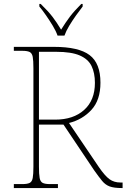

<svg xmlns="http://www.w3.org/2000/svg" viewBox="-20 -951 640 971"><path d="M50 0V-20H93Q118 -20 130 -26Q142 -32 145.5 -51Q149 -70 149 -108V-606Q149 -645 145.5 -663.5Q142 -682 130 -688Q118 -694 93 -694H50V-714H253Q378 -714 433 -672.5Q488 -631 488 -533Q488 -445 442.5 -395.5Q397 -346 329 -329L480 -106Q511 -61 534 -44.5Q557 -28 589 -28H600V0H596Q557 0 535 -8Q513 -16 496.5 -36Q480 -56 456 -90L301 -321H177V-108Q177 -70 180.5 -51Q184 -32 196 -26Q208 -20 233 -20H273V0ZM259 -346Q351 -346 405.5 -395Q460 -444 460 -532Q460 -582 443 -617Q426 -652 383.5 -670.5Q341 -689 264 -689H177V-346ZM271 -771Q263 -794 247 -820.5Q231 -847 213 -873Q195 -899 179 -918V-931H186Q224 -894 245.5 -866Q267 -838 289 -801Q312 -838 333 -866Q354 -894 391 -931H398V-918Q383 -899 364.5 -873Q346 -847 330 -820.5Q314 -794 306 -771Z"/></svg>

Font: Noto Serif Devanagari Thin
Style: Regular
Weight: 100
Designer: Universal Thirst, Indian Type Foundry and the Monotype Design Team
Foundry: Monotype Imaging Inc.
Version: Version 2.004; ttfautohint (v1.8.4.7-5d5b)